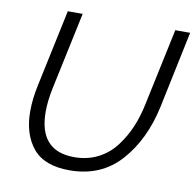

<svg xmlns="http://www.w3.org/2000/svg" viewBox="-80 -791 892 878"><g transform="rotate(10 366.5 -352.5)"><path d="M75 -230Q75 -287 89 -352L165 -710H234L158 -352Q145 -290 145 -241Q145 -58 309 -58Q370 -58 419 -83Q468 -108 501 -151.5Q534 -195 555 -244.5Q576 -294 588 -352L664 -710H733L658 -352Q624 -195 534 -95Q444 5 298 5Q181 5 128 -59.5Q75 -124 75 -230Z"/></g></svg>

Font: Raleway-v4020
Style: Italic
Weight: 400
Italic angle: -12°
Designer: Matt McInerney, Pablo Impallari, Rodrigo Fuenzalida
Foundry: Matt McInerney, Pablo Impallari, Rodrigo Fuenzalida
Version: Version 4.020;PS 004.020;hotconv 1.0.88;makeotf.lib2.5.64775